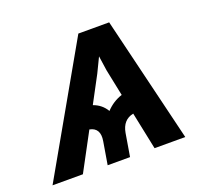

<svg xmlns="http://www.w3.org/2000/svg" viewBox="-130 -628 788 740"><g transform="rotate(-20 264.0 -258.0)"><path d="M384.8 0 353 -153.3Q308.6 -144.5 299.8 -93.3L284.2 0H192.4L208 -93.3Q216.8 -145.5 173.3 -153.8L90.8 0H-33.7L259.8 -515.6H386.2L510.7 0ZM217.8 -237.3Q252.4 -225.1 270.5 -194.3Q298.3 -224.1 335.9 -236.3L313.5 -345.2L304.7 -405.8L275.4 -345.2Z"/></g></svg>

Font: Inter Display SemiBold
Style: Italic
Weight: 600
Italic angle: -9.39999°
Designer: Rasmus Andersson
Foundry: rsms
Version: Version 4.000;git-a52131595